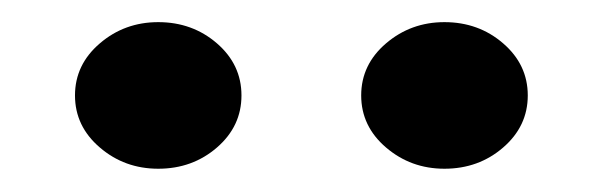

<svg xmlns="http://www.w3.org/2000/svg" viewBox="-20 -751 535 170"><path d="M46.4 -666.5Q46.4 -693.8 68.4 -712.6Q90.3 -731.4 120.1 -731.4Q150.4 -731.4 172.1 -712.6Q193.8 -693.8 193.8 -666.5Q193.8 -639.2 172.1 -620.4Q150.4 -601.6 120.1 -601.6Q90.3 -601.6 68.4 -620.4Q46.4 -639.2 46.4 -666.5ZM299.8 -666.5Q299.8 -693.8 321.8 -712.6Q343.8 -731.4 373.5 -731.4Q403.8 -731.4 425.5 -712.6Q447.3 -693.8 447.3 -666.5Q447.3 -639.2 425.5 -620.4Q403.8 -601.6 373.5 -601.6Q343.8 -601.6 321.8 -620.4Q299.8 -639.2 299.8 -666.5Z"/></svg>

Font: Vazirmatn UI FD Black
Style: Regular
Weight: 900
Designer: Saber Rastikerdar
Foundry: Saber Rastikerdar
Version: Version 33.003